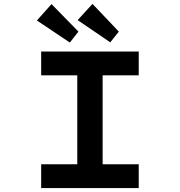

<svg xmlns="http://www.w3.org/2000/svg" viewBox="-20 -964 921 984"><path d="M191 0V-122H376V-578H191V-700H691V-578H506V-122H691V0ZM545 -747 378 -861 454 -944 589 -802ZM338 -746 169 -859 244 -943 382 -802Z"/></svg>

Font: Lexend Zetta Medium
Style: Regular
Weight: 500
Designer: Bonnie Shaver-Troup, Thomas Jockin
Foundry: Lexend
Version: Version 1.007